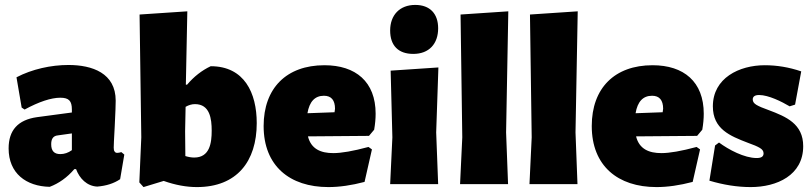

<svg xmlns="http://www.w3.org/2000/svg" viewBox="-20 -748 3297 780"><path d="M182 11C219 -3 253 -27 282 -61H289C303 -23 333 8 375 10C412 7 443 -3 468 -20L485 -120L473 -130C466 -128 461 -127 456 -127C451 -127 448 -129 446 -132C443 -135 442 -141 442 -148C442 -154 443 -182 446 -233C449 -290 450 -326 450 -339C450 -451 355 -484 258 -484C187 -484 110 -467 47 -434L68 -311L80 -303C139 -335 188 -351 225 -351C260 -351 272 -338 272 -303V-291L130 -272C53 -261 15 -219 15 -145C15 -44 86 9 182 11ZM215 -198 272 -206V-138C257 -127 241 -122 225 -122C200 -122 188 -135 188 -162C188 -181 194 -196 215 -198Z M836 -479C800 -462 768 -437 740 -404H735L741 -702L547 -689L554 -190L546 -7L563 12L645 -13C693 4 738 12 780 12C942 12 1023 -92 1023 -248C1023 -370 973 -479 836 -479ZM769 -108C758 -108 746 -110 733 -114L732 -215L734 -314C746 -321 759 -325 772 -325C833 -325 840 -265 840 -217C840 -167 832 -108 769 -108Z M1479 -196 1500 -221C1504 -244 1506 -266 1506 -286C1506 -416 1425 -483 1298 -483C1144 -483 1051 -390 1051 -236C1051 -74 1157 12 1314 12C1359 12 1408 5 1461 -9L1491 -141L1477 -151C1414 -134 1367 -126 1334 -126C1284 -126 1244 -142 1231 -194ZM1341 -306 1339 -292 1229 -288C1237 -335 1259 -359 1296 -359C1326 -359 1341 -341 1341 -306Z M1574 -190 1565 0H1760L1752 -210L1761 -474L1567 -461ZM1667 -728C1604 -728 1565 -687 1565 -624C1565 -563 1598 -529 1659 -529C1723 -529 1760 -570 1760 -633C1760 -692 1727 -728 1667 -728Z M2036 -210 2045 -702 1851 -689 1858 -190 1849 0H2044Z M2318 -210 2327 -702 2133 -689 2140 -190 2131 0H2326Z M2812 -196 2833 -221C2837 -244 2839 -266 2839 -286C2839 -416 2758 -483 2631 -483C2477 -483 2384 -390 2384 -236C2384 -74 2490 12 2647 12C2692 12 2741 5 2794 -9L2824 -141L2810 -151C2747 -134 2700 -126 2667 -126C2617 -126 2577 -142 2564 -194ZM2674 -306 2672 -292 2562 -288C2570 -335 2592 -359 2629 -359C2659 -359 2674 -341 2674 -306Z M3235 -458C3185 -475 3136 -483 3087 -483C2983 -483 2876 -431 2876 -316C2876 -224 2945 -196 3018 -168C3041 -160 3057 -153 3067 -147C3077 -141 3082 -134 3082 -125C3082 -112 3073 -106 3054 -106C3004 -106 2940 -140 2901 -169L2885 -157L2862 -14C2919 3 2975 12 3030 12C3136 12 3243 -36 3243 -154C3243 -245 3174 -274 3102 -301C3079 -309 3063 -316 3053 -322C3043 -328 3038 -335 3038 -344C3038 -356 3047 -362 3064 -362C3102 -362 3156 -335 3188 -316L3210 -323Z"/></svg>

Font: Luna Sans Black
Style: Regular
Weight: 900
Designer: Juan Pablo del Peral
Foundry: Huerta Tipografica
Version: Version 2.001; ttfautohint (v1.5)